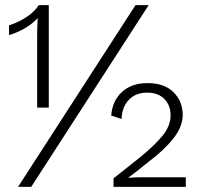

<svg xmlns="http://www.w3.org/2000/svg" viewBox="-20 -724 774 744"><path d="M130 -704H169V-307H124V-586Q124 -601 124.5 -618.5Q125 -636 126 -654Q105 -631 75.5 -614Q46 -597 15 -588V-626Q33 -631 56 -642.5Q79 -654 99 -670Q119 -686 130 -704ZM50 0 505 -704H556L101 0ZM420 0V-33Q445 -53 470.5 -73Q496 -93 522 -114Q581 -162 611 -199.5Q641 -237 641 -277Q641 -316 617 -340.5Q593 -365 550 -365Q506 -365 479.5 -337.5Q453 -310 451 -263L411 -276Q415 -333 452.5 -367.5Q490 -402 552 -402Q617 -402 652.5 -366.5Q688 -331 688 -279Q688 -233 651 -186.5Q614 -140 553 -95Q535 -80 516.5 -65.5Q498 -51 478 -36V-35Q486 -36 501 -36.5Q516 -37 525 -37H700V0Z"/></svg>

Font: Prodigy Sans Light
Style: Regular
Weight: 300
Designer: Wei Huang
Foundry: Wei Huang
Version: Version 1.003; ttfautohint (v1.8.3)